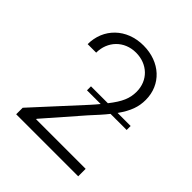

<svg xmlns="http://www.w3.org/2000/svg" viewBox="-197 -878 1020 1020"><g transform="rotate(45 312.5 -368.5)"><path d="M82 0H548V-56H176V-60L355 -265C387 -300 414 -329 435 -356H556V-386H458C500 -445 515 -489 515 -541C515 -655 427 -737 302 -737C175 -737 87 -649 87 -532H151C151 -616 212 -682 301 -682C387 -682 450 -622 450 -537C450 -487 433 -447 385 -386H258V-356H361C350 -342 337 -328 323 -312L82 -49Z"/></g></svg>

Font: Wafeq Light
Style: Regular
Weight: 300
Designer: Rasmus Andersson & Azza Alameddine
Foundry: Google & TypeTogether
Version: Version 3.000;January 28, 2025;FontCreator 15.0.0.3014 64-bi